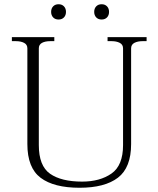

<svg xmlns="http://www.w3.org/2000/svg" viewBox="-20 -875 747 905"><path d="M221 -819Q221 -835 230.5 -845Q240 -855 256 -855Q272 -855 281.5 -845Q291 -835 291 -819Q291 -803 281.5 -793Q272 -783 256 -783Q240 -783 230.5 -793Q221 -803 221 -819ZM424 -819Q424 -835 433.5 -845Q443 -855 459 -855Q475 -855 484.5 -845Q494 -835 494 -819Q494 -803 484.5 -793Q475 -783 459 -783Q443 -783 433.5 -793Q424 -803 424 -819ZM109 -196V-647Q109 -665 93.5 -673Q78 -681 55 -681H36V-700H236V-681H217Q193 -681 178 -673Q163 -665 163 -647V-191Q163 -93 216 -56Q269 -19 367 -19Q451 -19 505.5 -57Q560 -95 560 -191V-647Q560 -665 544.5 -673Q529 -681 506 -681H487V-700H671V-681H652Q629 -681 613.5 -673Q598 -665 598 -647V-196Q598 -85 536 -37.5Q474 10 355 10Q234 10 171.5 -37Q109 -84 109 -196Z"/></svg>

Font: Taviraj ExtraLight
Style: Regular
Weight: 275
Designer: Katatrad Team
Foundry: CadsonDemak
Version: Version 1.001